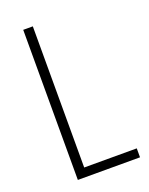

<svg xmlns="http://www.w3.org/2000/svg" viewBox="-132 -758 643 827"><g transform="rotate(-20 189.5 -344.0)"><path d="M79 0V-688H123V-41H364V0Z"/></g></svg>

Font: Saira Condensed ExtraLight
Style: Regular
Weight: 250
Width: 3
Designer: Hector Gatti with collaboration of the Omnibus-Type team
Foundry: Omnibus-Type
Version: Version 1.101